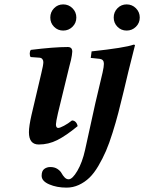

<svg xmlns="http://www.w3.org/2000/svg" viewBox="-20 -651 659 878"><path d="M227.1 -528.6Q210 -545.9 210 -570.8Q210 -595.7 227.1 -613.3Q244.1 -630.9 269 -630.9Q293.9 -630.9 311.5 -613.3Q329.1 -595.7 329.1 -570.8Q329.1 -545.9 311.5 -528.6Q293.9 -511.2 269 -511.2Q244.1 -511.2 227.1 -528.6ZM290.5 -320.3 245.1 -133.8Q235.8 -92.8 235.8 -82.5Q235.8 -65.9 246.1 -65.9Q253.9 -65.9 272.7 -75.9Q291.5 -85.9 309.1 -100.1Q319.3 -100.1 326.2 -92.8Q333 -85.4 335 -74.2Q281.7 -30.3 241.7 -10.3Q201.7 9.8 157.2 9.8Q112.3 9.8 112.3 -46.4Q112.3 -73.7 124 -125L168.9 -315.9Q178.2 -353.5 178.2 -367.2Q178.2 -375 173.6 -380.9Q168.9 -386.7 160.2 -387.2L120.1 -390.1Q115.7 -396.5 116 -406.7Q116.2 -417 121.1 -422.9Q226.6 -436 290 -436Q310.5 -436 310.5 -415Q310.5 -409.2 308.6 -397.7Q306.6 -386.2 304.7 -377L297.4 -348.6Q292.5 -329.1 290.5 -320.3ZM567.4 -325.2 545.9 -234.9 521 -134.8Q509.8 -91.8 494.6 -43.5Q479.5 4.9 464.4 39.8Q449.2 74.7 429.7 107.9Q410.2 141.1 388.9 161.6Q367.7 182.1 340.8 194.6Q314 207 284.2 207Q239.7 207 205.1 192.1Q170.4 177.2 170.4 152.8Q170.4 130.4 182.4 121.6Q194.3 112.8 210 112.8Q229.5 112.8 242.7 121.6Q255.9 130.4 261.5 140.9Q267.1 151.4 275.4 160.2Q283.7 168.9 293.9 168.9Q311 168.9 333.7 130.4Q356.4 91.8 369.1 34.2L416 -179.2L449.2 -319.8Q455.1 -346.2 455.1 -359.4Q455.1 -378.9 437 -381.8L395 -386.2L398.9 -416Q552.2 -432.6 590.8 -446.8Q597.2 -446.8 597.2 -443.8ZM517.1 -528.6Q500 -545.9 500 -570.8Q500 -595.7 517.1 -613.3Q534.2 -630.9 559.1 -630.9Q584 -630.9 601.6 -613.3Q619.1 -595.7 619.1 -570.8Q619.1 -545.9 601.6 -528.6Q584 -511.2 559.1 -511.2Q534.2 -511.2 517.1 -528.6Z"/></svg>

Font: Linux Libertine G
Style: Semibold Italic
Weight: 600
Italic angle: -11.5°
Designer: Philipp H. Poll
Foundry: Philipp H. Poll
Version: Version 5.1.1